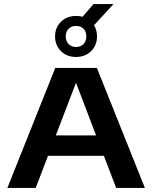

<svg xmlns="http://www.w3.org/2000/svg" viewBox="-20 -932 754 952"><path d="M16.5 0 254 -595H460.5L698.5 0H556L349 -542H364.5L157 0ZM192 -159.5 226 -260.5H488L521 -159.5ZM357 -649.5Q312 -649.5 282.5 -678.2Q253 -707 253 -751.5Q253 -795.5 282.5 -824.2Q312 -853 357 -853Q402 -853 431.5 -824.2Q461 -795.5 461 -751.5Q461 -707 431.5 -678.2Q402 -649.5 357 -649.5ZM357 -699Q379.5 -699 393.8 -713.2Q408 -727.5 408 -751.5Q408 -776 393.8 -789.8Q379.5 -803.5 357 -803.5Q335 -803.5 320.5 -789.8Q306 -776 306 -751.5Q306 -727.5 320.5 -713.2Q335 -699 357 -699ZM432 -791.5 372 -829 444 -912H543Z"/></svg>

Font: Encode Sans SC Expanded SemiBold
Style: Regular
Weight: 600
Width: 7
Designer: Multiple Designers
Foundry: Impallari Type
Version: Version 3.002